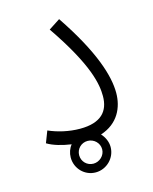

<svg xmlns="http://www.w3.org/2000/svg" viewBox="-93 -515 559 702"><g transform="rotate(-15 187.0 -164.0)"><path d="M34 -26C57 -12 90 -3 124 2C114 14 108 31 108 48C108 90 141 124 183 124C224 124 259 90 259 48C259 28 250 9 237 -5C305 -27 330 -83 330 -138C330 -201 301 -299 198 -452L155 -424C268 -259 280 -183 280 -139C280 -82 249 -45 169 -45C127 -45 85 -55 51 -70ZM183 91C159 91 140 72 140 48C140 24 159 5 183 5C207 5 227 24 227 48C227 72 206 91 183 91Z"/></g></svg>

Font: Noto Sans Arabic UI Cn Lt
Style: Regular
Weight: 300
Width: 3
Designer: Monotype Design Team, Nadine Chahine and Nizar Qandah
Foundry: Monotype Imaging Inc.
Version: Version 2.010